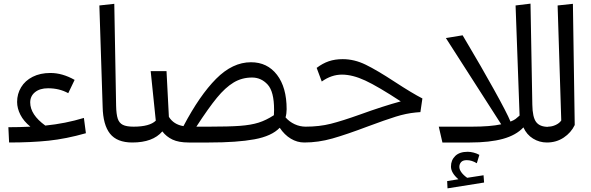

<svg xmlns="http://www.w3.org/2000/svg" viewBox="-20 -783 3250 1055"><path d="M452 -51Q343 -20 247 -10Q151 0 30 0L26 -84Q88 -84 147 -87Q110 -117 92 -152.5Q74 -188 74 -223Q74 -267 96 -303.5Q118 -340 159.5 -361Q201 -382 257 -382Q323 -382 390 -344L355 -271Q306 -298 244 -298Q199 -298 172.5 -276.5Q146 -255 146 -220Q146 -153 229 -93Q339 -104 441 -135Z M526 -753 608 -762 618 -202Q619 -155 627 -131Q635 -107 655 -97Q675 -87 714 -87L727 -41L707 0Q623 0 584.5 -48.5Q546 -97 544 -196Z M1672 -41 1652 0Q1613 0 1578 -21Q1543 -42 1517 -81Q1473 -35 1378 -17.5Q1283 0 1128 0H1017Q962 0 928 -16Q894 -32 872 -61Q820 0 707 0L687 -42L714 -87Q802 -87 836 -120L808 -392H895L908 -141Q934 -99 988 -90Q1077 -259 1167.5 -350Q1258 -441 1359 -441Q1449 -441 1502 -372Q1555 -303 1555 -183Q1555 -159 1549 -138Q1570 -114 1599 -100.5Q1628 -87 1660 -87ZM1486 -180Q1486 -280 1450.5 -318.5Q1415 -357 1365 -357Q1309 -357 1263.5 -329.5Q1218 -302 1172 -246Q1126 -190 1059 -87H1128Q1238 -87 1298.5 -91.5Q1359 -96 1400.5 -109Q1442 -122 1485 -150Q1486 -161 1486 -180Z M2148 -334Q2246 -270 2301 -242L2290 -167L2265 -165Q2212 -160 2154.5 -142Q2097 -124 2003 -89Q1884 -44 1806.5 -22Q1729 0 1652 0L1632 -41L1659 -87Q1735 -87 1798 -103Q1861 -119 1959 -154Q2086 -200 2182 -226Q2057 -308 1987 -340.5Q1917 -373 1859 -373Q1801 -373 1748 -335L1720 -410Q1753 -435 1787 -446.5Q1821 -458 1863 -458Q1927 -458 1989.5 -427.5Q2052 -397 2148 -334Z M3005 -41 2985 0Q2944 0 2909 -21.5Q2874 -43 2856 -83Q2816 -40 2743.5 -20Q2671 0 2562 0H2411L2391 -87H2572Q2674 -87 2734 -100L2430 -574L2522 -589L2555 -533Q2619 -426 2692.5 -294Q2766 -162 2785 -115Q2803 -122 2812.5 -129Q2822 -136 2835 -148L2813 -753L2895 -763L2905 -208Q2906 -139 2926 -112.5Q2946 -86 2992 -86ZM2640 220 2439 252 2437 212 2499 202Q2458 167 2458 132Q2458 97 2481.5 74Q2505 51 2550 51Q2565 51 2582.5 55.5Q2600 60 2614 68L2600 114Q2572 97 2545 97Q2523 97 2513.5 108Q2504 119 2504 134Q2504 148 2515 163.5Q2526 179 2547 194L2637 180Z M2965 -41 2992 -87Q3013 -87 3033.5 -96.5Q3054 -106 3064 -121L3044 -753L3128 -762L3138 -96Q3118 -54 3077.5 -27Q3037 0 2985 0Z"/></svg>

Font: FiraGO Book
Style: Italic
Weight: 350
Italic angle: -8°
Designer: bBox Type GmbH
Foundry: bBox Type GmbH
Version: Version 1.001